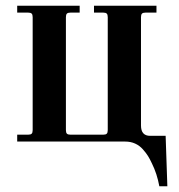

<svg xmlns="http://www.w3.org/2000/svg" viewBox="-20 -494 626 670"><path d="M40 0V-24H78Q87 -24 90.5 -27.5Q94 -31 94 -40V-434Q94 -443 90.5 -446.5Q87 -450 78 -450H40V-474H258V-450H226Q217 -450 213.5 -446.5Q210 -443 210 -434V-40Q210 -31 213.5 -27.5Q217 -24 226 -24H340Q349 -24 352.5 -27.5Q356 -31 356 -40V-434Q356 -443 352.5 -446.5Q349 -450 340 -450H308V-474H526V-450H488Q479 -450 475.5 -446.5Q472 -443 472 -434V-56Q472 -20 504 -20H558L564 156H536Q528 112 510 76Q503 61 496.5 50.5Q490 40 478.5 27Q467 14 451.5 7Q436 0 417 0Z"/></svg>

Font: Old Standard TT
Style: Bold
Weight: 700
Designer: Alexey Kryukov <alexios@thessalonica.org.ru>
Version: Version 2.2